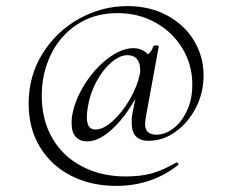

<svg xmlns="http://www.w3.org/2000/svg" viewBox="-20 -542 759 630"><path d="M432 -258 450 -271Q414 -187 362.5 -132.5Q311 -78 266 -78Q243 -78 229 -92.5Q215 -107 215 -138Q215 -151 216 -158Q224 -211 257 -264Q290 -317 334.5 -350.5Q379 -384 418 -384Q440 -384 457 -371.5Q474 -359 476 -335L447 -354Q457 -356 468.5 -366.5Q480 -377 483 -391Q485 -393 491 -393Q501 -393 501 -390L460 -166Q456 -144 456 -135Q456 -100 493 -100Q521 -100 548 -120Q575 -140 593 -177.5Q611 -215 611 -265Q611 -329 579 -382.5Q547 -436 491 -467.5Q435 -499 366 -499Q290 -499 233.5 -462Q177 -425 147 -363Q117 -301 117 -228Q117 -149 151.5 -89Q186 -29 249 4Q312 37 393 37Q441 37 477.5 27Q514 17 559 -9H560Q562 -9 564.5 -5.5Q567 -2 565 -1Q478 68 361 68Q280 68 215 35.5Q150 3 112 -58Q74 -119 74 -202Q74 -293 119.5 -366Q165 -439 239.5 -480.5Q314 -522 398 -522Q472 -522 529 -491Q586 -460 617 -408Q648 -356 648 -294Q648 -238 623 -189Q598 -140 556.5 -110Q515 -80 467 -80Q412 -80 412 -140Q412 -158 414 -167ZM439 -299Q440 -304 440 -314Q440 -335 429.5 -348Q419 -361 398 -361Q373 -361 345.5 -337.5Q318 -314 296.5 -274.5Q275 -235 268 -190Q265 -172 265 -157Q265 -117 293 -117Q319 -117 349.5 -144.5Q380 -172 405 -214.5Q430 -257 439 -299Z"/></svg>

Font: Cormorant Unicase
Style: Regular
Weight: 400
Designer: Christian Thalmann (Catharsis Fonts)
Foundry: Catharsis Fonts
Version: Version 4.000